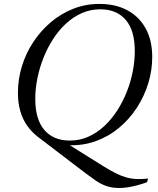

<svg xmlns="http://www.w3.org/2000/svg" viewBox="-20 -735 804 980"><path d="M416.5 149 174 -36Q141.5 -61 118.5 -93.8Q95.5 -126.5 83.5 -168.2Q71.5 -210 71.5 -261.5Q71.5 -330.5 91.8 -396.8Q112 -463 149.8 -520.2Q187.5 -577.5 239.2 -621.5Q291 -665.5 353.8 -690.2Q416.5 -715 487 -715Q570.5 -715 630.8 -682.2Q691 -649.5 724 -589Q757 -528.5 757 -443.5Q757 -376.5 736.8 -310Q716.5 -243.5 678.5 -185Q640.5 -126.5 587.2 -82.2Q534 -38 467.8 -14.2Q401.5 9.5 325 6L321.5 -3L511 115.5Q543 135 569.5 148.5Q596 162 621.2 169.5Q646.5 177 674.2 178.5Q702 180 736 176.5L730.5 195Q707 203.5 682.5 210.2Q658 217 634.2 220.8Q610.5 224.5 589 224.5Q551 224.5 522.8 214.5Q494.5 204.5 469.8 187.5Q445 170.5 416.5 149ZM160 -230.5Q160 -125.5 206.5 -71.5Q253 -17.5 336 -17.5Q386.5 -17.5 430.5 -37Q474.5 -56.5 511.5 -90.8Q548.5 -125 577.5 -169.8Q606.5 -214.5 626.8 -265.5Q647 -316.5 657.5 -370Q668 -423.5 668 -474.5Q668 -579.5 621.8 -633.5Q575.5 -687.5 492 -687.5Q441.5 -687.5 397.5 -668Q353.5 -648.5 316.5 -614.2Q279.5 -580 250.8 -535.2Q222 -490.5 201.8 -439.5Q181.5 -388.5 170.8 -335Q160 -281.5 160 -230.5Z"/></svg>

Font: Newsreader 60pt
Style: Italic
Weight: 400
Italic angle: -17°
Designer: Hugues Gentile
Foundry: Production Type
Version: Version 1.003